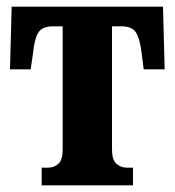

<svg xmlns="http://www.w3.org/2000/svg" viewBox="-20 -556 524 576"><path d="M105 0V-53H124Q143 -53 155.5 -65Q168 -77 168 -107V-477H139Q106 -477 94.5 -457.5Q83 -438 79 -396L72 -348H10L15 -536H469L474 -348H411L405 -396Q400 -438 388.5 -457.5Q377 -477 345 -477H316V-107Q316 -77 329 -65Q342 -53 361 -53H379V0Z"/></svg>

Font: Noto Serif ExtraCondensed ExtraBold
Style: Regular
Weight: 800
Width: 2
Designer: Monotype Design Team
Foundry: Monotype Imaging Inc.
Version: Version 2.013; ttfautohint (v1.8.4.7-5d5b)